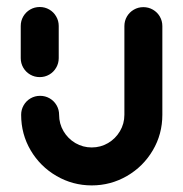

<svg xmlns="http://www.w3.org/2000/svg" viewBox="-20 -539 536 562"><path d="M96.3 -313.3Q81.1 -313.3 68.3 -320.7Q55.6 -328.1 48.1 -340.9Q40.7 -353.7 40.7 -368.9V-463Q40.7 -478.1 48.1 -490.9Q55.6 -503.7 68.3 -511.1Q81.1 -518.5 96.3 -518.5Q111.5 -518.5 124.3 -511.1Q137 -503.7 144.4 -490.9Q151.9 -478.1 151.9 -463V-368.9Q151.9 -353.7 144.4 -340.9Q137 -328.1 124.3 -320.7Q111.5 -313.3 96.3 -313.3ZM399.6 -518.1Q414.8 -518.1 427.6 -510.7Q440.4 -503.3 447.8 -490.6Q455.2 -477.8 455.2 -462.6V-203Q455.2 -146.3 427.2 -98.9Q399.3 -51.5 351.7 -23.9Q304.1 3.7 248.5 3.7Q193 3.7 145.4 -23.9Q97.8 -51.5 69.8 -98.9Q41.9 -146.3 41.9 -203Q41.9 -218.1 49.3 -230.9Q56.7 -243.7 69.4 -251.1Q82.2 -258.5 97.4 -258.5Q112.6 -258.5 125.4 -251.1Q138.1 -243.7 145.6 -230.9Q153 -218.1 153 -203Q153 -177 165.9 -155Q178.9 -133 200.7 -120.2Q222.6 -107.4 248.5 -107.4Q274.4 -107.4 296.3 -120.2Q318.1 -133 331.1 -155Q344.1 -177 344.1 -203V-462.6Q344.1 -477.8 351.5 -490.6Q358.9 -503.3 371.7 -510.7Q384.4 -518.1 399.6 -518.1Z"/></svg>

Font: 26F Galaxy Sans
Style: Regular
Weight: 400
Designer: C₂₉H₂₅N₃O₅
Version: Version 1.100;FEAKit 1.0